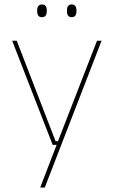

<svg xmlns="http://www.w3.org/2000/svg" viewBox="-20 -668 510 860"><path d="M246.5 -35.5 238 -31 414.5 -485.5H435L180.5 172H160L236.5 -26.5L241.5 -19H216L34.5 -485.5H55L229 -35.5ZM168 -591Q157 -591 151.8 -597.8Q146.5 -604.5 146.5 -618.5V-621.5Q146.5 -634.5 151.8 -641.2Q157 -648 168 -648Q179 -648 184.2 -641.2Q189.5 -634.5 189.5 -621.5V-618.5Q189.5 -604.5 184.2 -597.8Q179 -591 168 -591ZM301.5 -591Q290.5 -591 285.2 -597.8Q280 -604.5 280 -618.5V-621.5Q280 -634.5 285.2 -641.2Q290.5 -648 301.5 -648Q312 -648 317.2 -641.2Q322.5 -634.5 322.5 -621.5V-618.5Q322.5 -604.5 317.2 -597.8Q312 -591 301.5 -591Z"/></svg>

Font: Anek Latin Thin
Style: Regular
Weight: 250
Designer: Yesha Goshar
Foundry: Ek Type
Version: Version 1.003